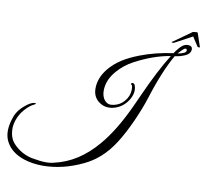

<svg xmlns="http://www.w3.org/2000/svg" viewBox="-174 -983 1622 1517"><g transform="rotate(10 637.0 -225.0)"><path d="M1186 -641C1237 -657 1266 -673 1267 -709C1267 -728 1255 -738 1232 -738C1219 -738 1198 -738 1166 -702C1150 -684 1138 -668 1130 -655C1035 -642 948 -620 867 -589C767 -550 688 -505 629 -430C590 -380 571 -328 571 -274C571 -231 586 -197 617 -172C641 -153 668 -143 698 -143C716 -143 735 -146 755 -153C798 -168 832 -197 857 -239C886 -290 882 -329 869 -358C861 -367 853 -369 846 -365C839 -360 840 -355 848 -350C853 -345 855 -334 855 -318C855 -280 842 -247 817 -218C785 -181 741 -168 708 -168C675 -168 638 -204 638 -267C638 -325 660 -379 705 -430C740 -470 781 -503 830 -529C926 -580 1020 -614 1113 -629C1056 -539 995 -420 929 -272C918 -246 904 -217 889 -184C826 -48 760 61 689 144C590 261 477 333 351 361C310 372 263 373 172 356C111 344 55 309 19 268C-7 239 -20 200 -20 151C-20 119 -8 53 44 -6C70 -35 94 -54 115 -63C123 -67 127 -70 128 -73C128 -76 124 -78 116 -77C98 -76 73 -63 41 -36C9 -9 -13 19 -26 50C-62 142 -59 209 -35 258C-8 313 41 353 113 377C159 392 210 400 265 400C372 400 481 374 590 321C673 281 751 217 819 110C853 57 886 -6 919 -79C952 -153 977 -218 995 -275C1042 -425 1092 -544 1143 -633ZM1229 -695C1230 -678 1207 -666 1161 -658C1176 -673 1199 -701 1213 -706C1222 -709 1228 -705 1229 -695ZM1260 -812 1306 -741C1310 -733 1327 -734 1327 -737C1327 -739 1327 -740 1326 -741L1290 -847C1289 -851 1277 -851 1252 -847L1103 -741C1093 -739 1109 -728 1128 -741Z"/></g></svg>

Font: VL Great Vibes
Style: Regular
Weight: 400
Designer: Robert E. Leuschke
Foundry: Robert E. Leuschke
Version: Version 1.001